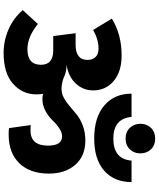

<svg xmlns="http://www.w3.org/2000/svg" viewBox="72 -952 880 1064"><g transform="rotate(90 512.0 -420.0)"><path d="M807.5 -699.5Q785 -676 748 -676Q711 -676 688.5 -699.5Q666 -723 666 -758Q666 -793 688.5 -816.5Q711 -840 748 -840Q785 -840 807.5 -816.5Q830 -793 830 -758Q830 -723 807.5 -699.5ZM748 -502Q630 -502 564.5 -558Q499 -614 499 -709H628Q637 -608 748 -608Q862 -608 870 -709H989Q989 -613 926 -557.5Q863 -502 748 -502ZM759 -453Q844 -453 893 -397.5Q942 -342 942 -251Q942 -146 884.5 -87Q827 -28 726 -28Q701 -28 690 -30L673 -150Q683 -149 703 -149Q787 -149 787 -246Q787 -324 736 -324Q713 -324 688.5 -307Q664 -290 645 -269.5Q626 -249 595 -232Q564 -215 529 -215Q512 -215 500 -219Q503 -201 503 -182Q503 -104 444 -52Q385 0 273 0Q206 0 143.5 -27Q81 -54 36 -106L113 -190Q184 -132 253 -132Q339 -132 339 -207Q339 -275 259 -275H180L164 -399H228Q312 -399 312 -465Q312 -493 296 -509.5Q280 -526 249 -526Q198 -526 146 -496L83 -600Q172 -654 287 -654Q377 -654 429 -610Q481 -566 481 -496Q481 -441 443 -400Q405 -359 339 -349Q380 -349 416 -331Q445 -321 473 -321Q499 -321 523.5 -334.5Q548 -348 570 -367.5Q592 -387 616.5 -406.5Q641 -426 678 -439.5Q715 -453 759 -453Z"/></g></svg>

Font: FiraGO ExtraBold
Style: Regular
Weight: 800
Designer: bBox Type
Foundry: bBox Type GmbH
Version: Version 1.001;PS 001.001;hotconv 1.0.88;makeotf.lib2.5.64775